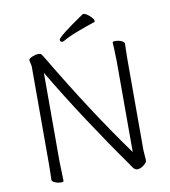

<svg xmlns="http://www.w3.org/2000/svg" viewBox="-94 -956 926 1044"><g transform="rotate(-10 369.0 -433.5)"><path d="M569 -657Q567 -687 567 -695Q567 -700 583 -700Q600 -700 616 -693Q632 -686 632 -677Q632 -661 631 -649L630 -588V-87L632 -60L634 -32Q634 -20 615 -6Q596 8 580 8Q570 8 562.5 0.5Q555 -7 549 -16.5Q543 -26 541 -29Q449 -158 350 -309Q251 -460 170 -597V-105Q170 -79 172 -37L173 1Q173 6 158 6Q141 6 125 -1Q109 -8 109 -17Q109 -33 110 -45L111 -106V-641Q111 -648 107.5 -661Q104 -674 104 -678Q104 -680 104 -680Q108 -689 125.5 -696Q143 -703 159 -703Q164 -703 167 -702Q171 -701 174.5 -697.5Q178 -694 181.5 -688Q185 -682 187 -679Q388 -341 571 -89V-589Q571 -615 569 -657ZM443 -806Q432 -802 400.5 -790.5Q369 -779 346 -768.5Q323 -758 307 -748Q302 -746 298 -746Q293 -746 289.5 -749.5Q286 -753 286 -758Q286 -775 434 -875Q434 -875 437 -875Q450 -875 470.5 -856.5Q491 -838 491 -826Q491 -822 487 -821Z"/></g></svg>

Font: JyunsaiKaai Light
Style: Regular
Weight: 300
Designer: Fontworks Inc.
Version: Version 0.030;April 7, 2024;FontCreator 14.0.0.2901 64-bit